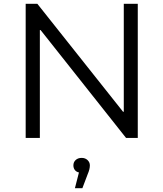

<svg xmlns="http://www.w3.org/2000/svg" viewBox="-20 -720 853 1002"><path d="M699 -700V0H638L192 -563H188V0H114V-700H175L622 -137H626V-700ZM449 143Q449 163 438 188L410 262H371L392 180Q378 177 370.5 167Q363 157 363 143Q363 126 375 115Q387 104 406 104Q425 104 437 115.5Q449 127 449 143Z"/></svg>

Font: CMG Sans
Style: Regular
Weight: 400
Designer: Julieta Ulanovsky
Foundry: Julieta Ulanovsky
Version: Version 7.200